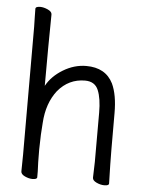

<svg xmlns="http://www.w3.org/2000/svg" viewBox="-52 -759 605 812"><g transform="rotate(5 250.0 -353.0)"><path d="M116 11Q101 11 84 3Q67 -5 67 -17L68 -88Q68 -610 67.5 -631Q67 -652 66.5 -674.5Q66 -697 66 -707Q66 -717 86 -717Q101 -717 118.5 -709Q136 -701 136 -689Q134 -557 134 -386Q157 -428 204 -456.5Q251 -485 302 -485Q384 -485 416 -421Q438 -374 438 -297Q438 -99 439 -78L441 2Q441 11 421 11Q405 11 388 3Q371 -5 371 -17L373 -84V-293Q373 -353 358.5 -388Q344 -423 302 -423Q233 -423 187 -368Q144 -313 139 -229Q135 -187 134 -116Q134 -55 136 -23V2Q136 11 116 11Z"/></g></svg>

Font: LXGW WenKai Mono Lite
Style: Regular
Weight: 400
Monospace: yes
Designer: LXGW / Fontworks Inc.
Foundry: LXGW / Fontworks Inc.
Version: Version 1.520; June 14, 2025